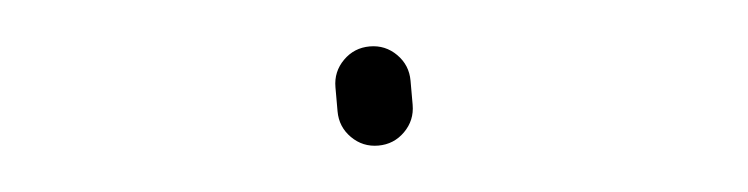

<svg xmlns="http://www.w3.org/2000/svg" viewBox="-26 -495 1052 270"><g transform="rotate(-5 500.0 -360.0)"><path d="M447 -343V-377Q447 -399 462.5 -414.5Q478 -430 500 -430Q522 -430 537.5 -414.5Q553 -399 553 -377V-343Q553 -321 537.5 -305.5Q522 -290 500 -290Q478 -290 462.5 -305.5Q447 -321 447 -343Z"/></g></svg>

Font: Rounded Mplus 1c
Style: Regular
Weight: 400
Version: Version 1.059.20150529